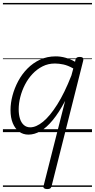

<svg xmlns="http://www.w3.org/2000/svg" viewBox="-20 -905 650 1315"><path d="M175 17Q138 17 110.5 -3.5Q83 -24 67.5 -61.5Q52 -99 52 -151Q52 -199 65.5 -250Q79 -301 104.5 -349Q130 -397 168 -435.5Q206 -474 254.5 -496.5Q303 -519 362 -519Q395 -519 429 -509.5Q463 -500 494 -482L497 -497Q500 -507 506.5 -511Q513 -515 526 -515Q543 -515 548 -508Q553 -501 550 -490L333 371Q330 381 324 385.5Q318 390 303 390Q291 390 283 385Q275 380 278 370L426 -214Q384 -134 341.5 -82.5Q299 -31 257.5 -7Q216 17 175 17ZM108 -156Q108 -121 116.5 -93Q125 -65 143 -49Q161 -33 187 -33Q228 -33 275 -71.5Q322 -110 372 -189Q422 -268 469 -388L482 -436Q445 -457 414 -463.5Q383 -470 356 -470Q310 -470 271.5 -450.5Q233 -431 202.5 -398.5Q172 -366 151 -325Q130 -284 119 -240.5Q108 -197 108 -156ZM0 365H610V375H0ZM0 -20H610V0H0ZM0 -505H610V-500H0ZM0 -885H610V-875H0Z"/></svg>

Font: Playwrite IS Guides
Style: Regular
Weight: 400
Designer: Veronika Burian, José Scaglione
Foundry: TypeTogether
Version: Version 1.003